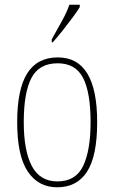

<svg xmlns="http://www.w3.org/2000/svg" viewBox="-20 -786 486 816"><path d="M223 10Q143 10 98 -57Q53 -124 53 -267Q53 -406 95.5 -474Q138 -542 226 -542Q393 -542 393 -267Q393 -123 350 -56.5Q307 10 223 10ZM224 -15Q302 -15 333.5 -81Q365 -147 365 -267Q365 -393 333 -455Q301 -517 225 -517Q146 -517 113.5 -454.5Q81 -392 81 -267Q81 -145 115.5 -80Q150 -15 224 -15ZM200 -619Q222 -659 242.5 -695.5Q263 -732 275 -766H319V-756Q309 -739 289 -712Q269 -685 246.5 -656.5Q224 -628 204 -606H200Z"/></svg>

Font: Noto Serif Sinhala Condensed Thin
Style: Regular
Weight: 100
Width: 3
Designer: Jelle Bosma - Monotype Design Team
Foundry: Monotype Imaging Inc.
Version: Version 2.007; ttfautohint (v1.8.4.7-5d5b)